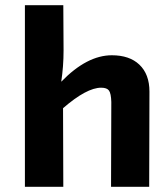

<svg xmlns="http://www.w3.org/2000/svg" viewBox="-20 -720 636 740"><path d="M225 -526Q225 -464 216 -405Q315 -507 411 -507Q479 -507 517 -471Q556 -434 556 -367L555 0H408L409 -327Q408 -360 400 -371Q392 -382 370 -382Q314 -382 223 -303L224 0H76V-700H224Z"/></svg>

Font: Taylor Sans Bold LRS
Style: Bold
Weight: 700
Italic angle: -8°
Designer: Natanael Gama
Version: Version 1.001 September 8, 2015